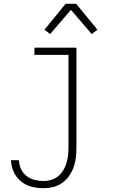

<svg xmlns="http://www.w3.org/2000/svg" viewBox="-20 -772 640 1015"><path d="M210 223Q178 223 146.5 215Q115 207 90.5 186.5Q66 166 52.5 136.5Q39 107 38 75H80Q81 99 91 121Q101 143 120 158Q139 173 162.5 179Q186 185 210 185Q230 185 250.5 179Q271 173 287 160Q303 147 314 129Q325 111 331 91.5Q337 72 339.5 51.5Q342 31 342 10V-482H162V-520H384V10Q384 36 381 62Q378 88 369 112.5Q360 137 345 158.5Q330 180 308.5 195Q287 210 261.5 216.5Q236 223 210 223ZM245 -592 215 -615 327 -752H383L399 -732L495 -615L465 -592L355 -720Z"/></svg>

Font: Iosevka Extralight Extended
Style: Regular
Weight: 200
Width: 7
Monospace: yes
Designer: Belleve Invis
Foundry: Belleve Invis
Version: Version 32.5.0; ttfautohint (v1.8.4)